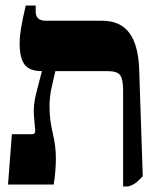

<svg xmlns="http://www.w3.org/2000/svg" viewBox="-20 -667 569 694"><path d="M9 0 23 -182H96Q109 -182 107 -199L103 -245Q99 -285 111 -330.5Q123 -376 131 -408V-410H130Q87 -410 69 -433.5Q51 -457 51 -510Q51 -535 56 -565Q61 -595 73 -647H109V-625Q109 -592 146 -592H349Q415 -592 447.5 -548Q480 -504 483 -418L496 -30Q482 -15 472 -7Q462 1 444 7H425V-340Q425 -380 414.5 -395Q404 -410 368 -410H180Q175 -386 167 -352.5Q159 -319 159 -282Q159 -234 170.5 -186.5Q182 -139 182 -94Q182 -75 180 -48.5Q178 -22 174 0Z"/></svg>

Font: Noto Serif Hebrew Condensed Black
Style: Regular
Weight: 900
Width: 3
Designer: Monotype Design Team
Foundry: Monotype Imaging Inc.
Version: Version 2.004; ttfautohint (v1.8.4.7-5d5b)